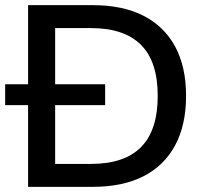

<svg xmlns="http://www.w3.org/2000/svg" viewBox="-22 -725 803 745"><path d="M87 0V-705H338Q454 -705 534.5 -664Q615 -623 657.5 -544.5Q700 -466 700 -353Q700 -240 657.5 -161Q615 -82 534.5 -41Q454 0 338 0ZM192 -89H331Q461 -89 525.5 -154.5Q590 -220 590 -353Q590 -486 525 -551Q460 -616 331 -616H192ZM-2 -317V-398H386V-317Z"/></svg>

Font: Nunito Sans 11pt SemiBold
Style: Regular
Weight: 600
Version: Version 3.101;gftools[0.9.27]